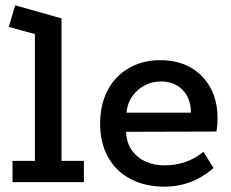

<svg xmlns="http://www.w3.org/2000/svg" viewBox="-20 -684 869 721"><path d="M27 0V-80H111V-556L13 -583L37 -664L211 -615V-80H295V0Z M782 -53Q740 -17 694.5 0Q649 17 599 17Q525 17 470 -12Q415 -41 385.5 -94.5Q356 -148 356 -220Q356 -291 384 -344.5Q412 -398 463.5 -428Q515 -458 582 -458Q648 -458 696 -430.5Q744 -403 770.5 -354Q797 -305 797 -239Q797 -228 796 -215Q795 -202 793 -190L453 -189Q456 -145 476.5 -117.5Q497 -90 528.5 -76.5Q560 -63 597 -63Q640 -63 677 -76Q714 -89 744 -114ZM697 -261Q697 -313 666.5 -345.5Q636 -378 584 -378Q535 -378 497.5 -345.5Q460 -313 455 -261Z"/></svg>

Font: Podkova SemiBold
Style: Regular
Weight: 600
Designer: Ilya Yudin
Foundry: Cyreal (www.cyreal.org)
Version: Version 2.103